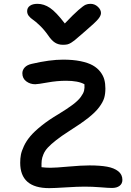

<svg xmlns="http://www.w3.org/2000/svg" viewBox="-20 -1017 682 998"><path d="M450.2 -997.1Q472.2 -997.1 488.5 -981.9Q504.9 -966.8 504.9 -949.2Q504.9 -935.5 490.2 -917.7Q475.6 -899.9 421.9 -854Q409.2 -843.3 391.8 -828.1Q374.5 -813 367.7 -807.4Q360.8 -801.8 349.9 -794.9Q338.9 -788.1 329.6 -786.1Q320.3 -784.2 307.1 -784.2Q283.7 -784.2 265.9 -795.4Q248 -806.6 229 -835Q209 -863.3 186.8 -884.5Q164.6 -905.8 151.6 -914.3Q138.7 -922.9 129.9 -933.8Q121.1 -944.8 121.1 -959Q121.1 -976.6 135.3 -986.8Q149.4 -997.1 174.8 -997.1Q208.5 -997.1 240 -975.8Q271.5 -954.6 316.9 -895Q360.8 -941.4 387.5 -964.6Q414.1 -987.8 425.3 -992.4Q436.5 -997.1 450.2 -997.1ZM235.8 -39.1Q85 -39.1 85 -170.9Q85 -193.4 88.6 -212.6Q92.3 -231.9 104.5 -258.1Q116.7 -284.2 137.5 -308.8Q158.2 -333.5 195.6 -363.5Q232.9 -393.6 284.2 -423.8Q330.1 -451.7 358.4 -473.1Q386.7 -494.6 400.1 -513.2Q413.6 -531.7 417 -545.9Q420.4 -560.1 418.9 -579.1Q386.7 -597.2 323.2 -597.2Q276.4 -597.2 226.1 -588.1Q175.8 -579.1 163.1 -579.1Q136.7 -579.1 116.5 -594.2Q96.2 -609.4 96.2 -636.2Q96.2 -652.8 108.4 -666.3Q120.6 -679.7 145 -685.1Q238.8 -707 308.1 -707Q359.4 -707 398.7 -699Q438 -690.9 462.2 -677.2Q486.3 -663.6 501.5 -643.8Q516.6 -624 522.2 -603.3Q527.8 -582.5 527.8 -557.1Q527.8 -528.8 521.5 -507.6Q515.1 -486.3 495.6 -460Q476.1 -433.6 438.2 -403.8Q400.4 -374 339.8 -335.9Q299.3 -310.1 271.7 -288.3Q244.1 -266.6 228.8 -250Q213.4 -233.4 205.8 -215.1Q198.2 -196.8 196.8 -182.9Q195.3 -168.9 195.8 -147.9Q218.8 -145 242.2 -145Q269 -145 335.9 -151.1Q402.8 -157.2 444.8 -157.2Q500 -157.2 536.4 -150.6Q572.8 -144 594.5 -127Q616.2 -109.9 616.2 -82Q616.2 -62.5 601.8 -51.3Q587.4 -40 562 -40Q543.5 -40 502 -43.5Q460.4 -46.9 418.9 -46.9Q383.8 -46.9 322.3 -43Q260.7 -39.1 235.8 -39.1Z"/></svg>

Font: Shantell Sans Irregular Bouncy
Style: Regular
Weight: 500
Designer: Stephen Nixon, Anya Danilova, Shantell Martin
Foundry: Arrow Type
Version: Version 1.006;[9816181b4]